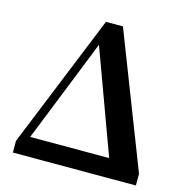

<svg xmlns="http://www.w3.org/2000/svg" viewBox="-107 -829 899 929"><g transform="rotate(15 342.5 -364.0)"><path d="M39.1 0V-58.6L310.5 -727.5H395.5L655.3 -58.6V0ZM100.6 -94.7H496.1L306.6 -611.3Z"/></g></svg>

Font: Bpmf GenYo Min B
Style: B
Weight: 700
Foundry: But Ko
Version: Version 1.320